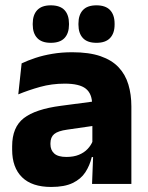

<svg xmlns="http://www.w3.org/2000/svg" viewBox="-20 -704 567 735"><path d="M332.4 0 337.1 -123 333.6 -130.7V-284L332.7 -303.9Q332.7 -345.1 308.5 -364.5Q284.3 -383.8 227.8 -383.8Q178.3 -383.8 133.8 -371.4Q89.3 -359 50 -342.8L62.8 -461.4Q86.3 -472.5 115.7 -482.3Q145.2 -492.1 180.6 -498Q215.9 -504 256.4 -504Q321 -504 364.6 -489Q408.1 -474 434 -446.4Q460 -418.8 471.4 -380.6Q482.9 -342.5 482.9 -296.4V0ZM176 11.7Q102.4 11.7 64.5 -25.4Q26.5 -62.6 26.5 -131V-144.3Q26.5 -217.1 71.1 -251.7Q115.8 -286.3 213.3 -299L345.3 -316.5L354.3 -224.6L237.3 -207.7Q201.8 -202.8 187.5 -190.8Q173.1 -178.8 173.1 -155.4V-151.8Q173.1 -129.5 187.6 -116.4Q202.1 -103.2 234.1 -103.2Q262 -103.2 282.1 -111.5Q302.3 -119.8 315.4 -133.8Q328.6 -147.7 335.1 -164.4L356.6 -102.7H331.3Q323.6 -70.3 306.7 -44.5Q289.8 -18.6 258.4 -3.5Q227.1 11.7 176 11.7ZM174.3 -540.1Q139.7 -540.1 122.5 -558.4Q105.3 -576.7 105.3 -609.7V-613.5Q105.3 -646.9 122.5 -665.3Q139.7 -683.6 174.3 -683.6Q209.9 -683.6 227 -665.3Q244.1 -646.9 244.1 -613.5V-609.7Q244.1 -576.7 227 -558.4Q209.9 -540.1 174.3 -540.1ZM349.3 -540.1Q314.2 -540.1 297.3 -558.4Q280.3 -576.7 280.3 -609.7V-613.5Q280.3 -646.9 297.3 -665.3Q314.2 -683.6 349.3 -683.6Q384.1 -683.6 401.4 -665.3Q418.7 -646.9 418.7 -613.5V-609.7Q418.7 -576.7 401.4 -558.4Q384.1 -540.1 349.3 -540.1Z"/></svg>

Font: Anek Gujarati Medium
Style: Regular
Weight: 500
Designer: Mrunmayee Ghaisas (Gujarati), Yesha Goshar (Latin)
Foundry: Ek Type
Version: Version 1.003